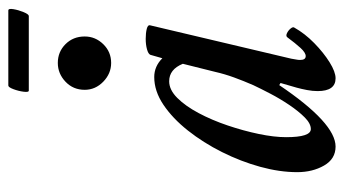

<svg xmlns="http://www.w3.org/2000/svg" viewBox="-198 -596 807 450"><g transform="rotate(-90 205.0 -370.5)"><path d="M87 13Q58 13 42.5 -14Q27 -41 27 -77Q27 -118 39.5 -163.5Q52 -209 74 -253Q96 -297 124.5 -333Q153 -369 185 -390.5Q217 -412 250 -412Q275 -412 294 -393L302 -421Q304 -426 315 -429Q326 -432 339.5 -432Q353 -432 363 -429.5Q373 -427 371 -421L293 -91Q292 -84 291 -79.5Q290 -75 290 -70Q290 -57 299 -57Q307 -57 318 -69Q329 -81 343 -100Q346 -104 352.5 -101Q359 -98 363.5 -92.5Q368 -87 366 -84Q352 -59 329.5 -37Q307 -15 284.5 -1Q262 13 247 13Q217 13 217 -29Q217 -41 219.5 -54Q222 -67 225 -78L236 -116L231 -119Q142 13 87 13ZM128 -45Q141 -45 155.5 -59.5Q170 -74 184.5 -95.5Q199 -117 211 -140Q223 -163 231 -180Q241 -203 249 -225Q257 -247 262 -269L281 -345Q268 -377 240 -377Q220 -377 201 -358Q182 -339 165.5 -308Q149 -277 136.5 -240Q124 -203 116.5 -167Q109 -131 109 -103Q109 -45 128 -45ZM283 -513Q258 -513 239 -531.5Q220 -550 220 -575Q220 -602 239 -620Q258 -638 283 -638Q309 -638 327 -620Q345 -602 345 -575Q345 -550 327 -531.5Q309 -513 283 -513ZM218 -706Q214 -706 215.5 -718Q217 -730 221.5 -742Q226 -754 230 -754H406Q411 -754 409 -742Q407 -730 402 -718Q397 -706 393 -706Z"/></g></svg>

Font: Junicode Two Beta Condensed Medium
Style: Italic
Weight: 500
Width: 3
Italic angle: -9°
Version: Version 1.053; ttfautohint (v1.8.4)